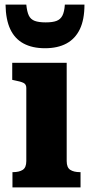

<svg xmlns="http://www.w3.org/2000/svg" viewBox="-20 -812 392 832"><path d="M175 -603Q230 -603 268 -623.5Q306 -644 326 -685.5Q346 -727 346 -792H261Q259 -761 250.5 -744.5Q242 -728 225 -721.5Q208 -715 178 -715Q148 -715 130.5 -721.5Q113 -728 105 -744.5Q97 -761 94 -792H4Q5 -727 24.5 -685.5Q44 -644 82 -623.5Q120 -603 175 -603ZM269 -540V-114Q269 -86 284.5 -76Q300 -66 327 -66H329V0H34V-66H36Q63 -66 78.5 -76Q94 -86 94 -114V-431Q94 -447 81.5 -453Q69 -459 42 -464L33 -466V-540Z"/></svg>

Font: Roboto Serif
Style: Bold
Weight: 700
Designer: Greg Gazdowicz
Foundry: Commercial Type
Version: Version 1.008